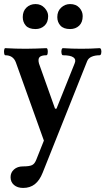

<svg xmlns="http://www.w3.org/2000/svg" viewBox="-20 -655 519 945"><path d="M94 270Q66 270 49 255.5Q32 241 32 217Q32 194 49 179Q66 164 93 164Q125 164 138 157.5Q151 151 159 130L196 37L58 -348Q45 -383 6 -383Q2 -383 0.5 -392Q-1 -401 0.5 -409.5Q2 -418 6 -418Q57 -415 107 -415Q133 -415 158 -416Q183 -417 208 -418Q213 -418 214.5 -409.5Q216 -401 214.5 -392Q213 -383 208 -383Q183 -383 174.5 -373.5Q166 -364 172 -342L251 -120H258L347 -342Q356 -362 341.5 -372.5Q327 -383 290 -383Q285 -383 283 -392Q281 -401 283 -409.5Q285 -418 290 -418Q335 -415 380 -415Q425 -415 470 -418Q476 -418 478 -409.5Q480 -401 478 -392Q476 -383 470 -383Q448 -383 431.5 -376Q415 -369 409 -354L190 195Q175 233 151.5 251.5Q128 270 94 270ZM155 -512Q122 -512 107 -529Q92 -546 92 -571Q92 -600 110 -617.5Q128 -635 155 -635Q182 -635 199.5 -616Q217 -597 217 -576Q217 -545 199 -528.5Q181 -512 155 -512ZM325 -512Q293 -512 277.5 -529Q262 -546 262 -571Q262 -600 281 -617.5Q300 -635 325 -635Q354 -635 370.5 -617Q387 -599 387 -576Q387 -545 369.5 -528.5Q352 -512 325 -512Z"/></svg>

Font: Junicode VF
Style: Regular
Weight: 400
Designer: Peter S. Baker
Version: Version 2.213